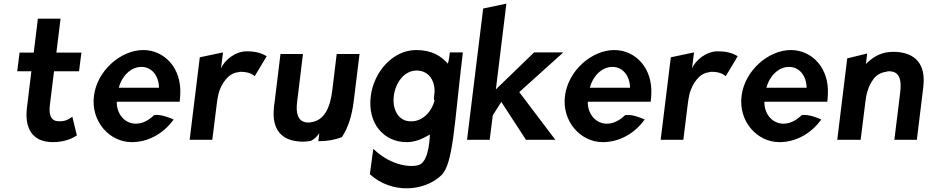

<svg xmlns="http://www.w3.org/2000/svg" viewBox="-20 -771 5124 1059"><path d="M404 -24 379 -127C367 -119 349 -105 324 -103C319 -102 313 -102 306 -102C263 -102 248 -133 255 -191L278 -378H416L429 -481H291L314 -668H189L166 -481H88L75 -378H153L128 -171C117 -70 153 13 272 13C342 13 386 -12 404 -24Z M624 -210H971C972 -222 974 -234 974 -246C984 -395 887 -495 770 -495C647 -495 515 -382 498 -241C481 -101 584 13 707 13C792 13 878 -29 938 -112C917 -121 868 -142 830 -136C794 -101 757 -87 723 -89C663 -93 623 -146 624 -210ZM857 -287H635C651 -349 700 -402 760 -402C817 -402 856 -353 857 -287Z M1451 -461C1438 -467 1412 -488 1341 -488C1276 -488 1218 -438 1199 -394L1210 -482L1082 -455L1026 0H1151L1176 -201C1178 -220 1182 -239 1186 -257C1202 -310 1238 -368 1296 -373C1299 -374 1303 -375 1307 -375C1357 -375 1377 -357 1385 -351Z M1527 -473 1494 -203C1492 -190 1490 -177 1490 -165C1482 -61 1529 0 1625 9C1648 12 1672 10 1695 6C1714 -3 1729 -19 1741 -36L1736 8C1784 8 1829 0 1866 -15C1901 -68 1921 -133 1931 -213L1963 -473H1837L1813 -274C1801 -176 1769 -107 1696 -97C1692 -96 1688 -95 1683 -95C1633 -95 1613 -129 1617 -190C1618 -207 1621 -225 1623 -243L1651 -473Z M2244 -102C2178 -102 2143 -167 2152 -241C2162 -319 2212 -382 2278 -382C2339 -382 2377 -335 2377 -267C2376 -257 2375 -247 2374 -237C2373 -230 2372 -223 2377 -216C2360 -153 2310 -102 2250 -102ZM2414 196C2481 132 2485 -89 2533 -482H2461C2460 -470 2456 -435 2450 -420C2413 -462 2362 -495 2275 -495C2148 -495 2042 -376 2025 -241C2006 -90 2097 13 2223 13C2269 13 2311 -5 2351 -29C2351 -29 2349 113 2295 137C2259 153 2144 151 2039 50L2020 190C2142 301 2322 284 2414 196Z M3043 0 2844 -263 3087 -482H2926L2715 -278L2773 -751L2645 -724L2556 0H2681L2698 -135L2745 -209L2881 0Z M3222 -210H3569C3570 -222 3572 -234 3572 -246C3582 -395 3485 -495 3368 -495C3245 -495 3113 -382 3096 -241C3079 -101 3182 13 3305 13C3390 13 3476 -29 3536 -112C3515 -121 3466 -142 3428 -136C3392 -101 3355 -87 3321 -89C3261 -93 3221 -146 3222 -210ZM3455 -287H3233C3249 -349 3298 -402 3358 -402C3415 -402 3454 -353 3455 -287Z M4049 -461C4036 -467 4010 -488 3939 -488C3874 -488 3816 -438 3797 -394L3808 -482L3680 -455L3624 0H3749L3774 -201C3776 -220 3780 -239 3784 -257C3800 -310 3836 -368 3894 -373C3897 -374 3901 -375 3905 -375C3955 -375 3975 -357 3983 -351Z M4196 -210H4543C4544 -222 4546 -234 4546 -246C4556 -395 4459 -495 4342 -495C4219 -495 4087 -382 4070 -241C4053 -101 4156 13 4279 13C4364 13 4450 -29 4510 -112C4489 -121 4440 -142 4402 -136C4366 -101 4329 -87 4295 -89C4235 -93 4195 -146 4196 -210ZM4429 -287H4207C4223 -349 4272 -402 4332 -402C4389 -402 4428 -353 4429 -287Z M5037 0 5070 -270C5072 -283 5073 -295 5074 -308C5082 -418 5029 -479 4920 -485C4909 -485 4896 -485 4885 -484C4830 -479 4790 -452 4756 -418L4763 -476L4653 -449L4598 0H4727L4754 -216C4760 -264 4774 -301 4793 -328C4810 -355 4836 -371 4868 -375C4872 -377 4878 -378 4883 -378C4937 -378 4955 -338 4945 -260L4913 0Z"/></svg>

Font: Bluebird
Style: NrwObl
Weight: 400
Designer: Jasper
Foundry: Cannot Into Space Fonts
Version: Version 0.98